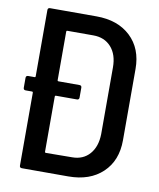

<svg xmlns="http://www.w3.org/2000/svg" viewBox="-80 -763 685 827"><g transform="rotate(10 262.5 -350.0)"><path d="M480 -506V-194Q480 -105 424.5 -52.5Q369 0 275 0H72Q62 0 62 -10V-329Q62 -333 58 -333H30Q20 -333 20 -343V-386Q20 -396 30 -396H58Q62 -396 62 -400V-690Q62 -700 72 -700H275Q369 -700 424.5 -647.5Q480 -595 480 -506ZM383 -496Q383 -552 354 -584.5Q325 -617 276 -617H162Q158 -617 158 -613V-400Q158 -396 162 -396H254Q264 -396 264 -386V-343Q264 -333 254 -333H162Q158 -333 158 -329V-87Q158 -83 162 -83L277 -84Q325 -84 353.5 -116.5Q382 -149 383 -204Z"/></g></svg>

Font: Barlow Semi Condensed Medium
Style: Regular
Weight: 500
Width: 4
Designer: Jeremy Tribby
Foundry: Tribby Type
Version: Version 1.422; ttfautohint (v1.8)